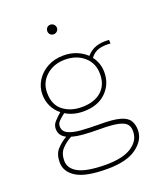

<svg xmlns="http://www.w3.org/2000/svg" viewBox="-146 -726 843 994"><g transform="rotate(-20 275.0 -229.5)"><path d="M259 -150Q203 -150 161 -176Q138 -158 127 -146.5Q116 -135 116 -119Q116 -92 141.5 -79Q167 -66 213 -62.5Q259 -59 320 -59Q389 -59 426 -48.5Q463 -38 476.5 -16.5Q490 5 490 37Q490 91 435.5 131.5Q381 172 273 172Q155 172 103.5 140Q52 108 52 56Q52 11 74.5 -14Q97 -39 129 -58Q92 -76 92 -114Q92 -135 106.5 -151.5Q121 -168 144 -188Q118 -208 103 -238.5Q88 -269 88 -305Q88 -346 110 -381Q132 -416 170.5 -437Q209 -458 259 -458Q298 -458 330 -445Q362 -432 385 -410Q408 -436 437.5 -446Q467 -456 509 -453L510 -433Q472 -436 445 -428Q418 -420 399 -394Q429 -354 429 -305Q429 -238 383.5 -194Q338 -150 259 -150ZM259 -174Q327 -174 366 -208Q405 -242 405 -303Q405 -363 363.5 -399Q322 -435 259 -435Q197 -435 155.5 -398.5Q114 -362 114 -305Q114 -239 155.5 -206.5Q197 -174 259 -174ZM77 56Q77 99 122.5 123.5Q168 148 272 149Q367 149 414.5 118Q462 87 464 40Q466 14 454.5 -2.5Q443 -19 408.5 -27Q374 -35 307 -35Q257 -35 218.5 -38Q180 -41 153 -49Q123 -33 100 -9Q77 15 77 56ZM250 -578Q239 -578 231.5 -585.5Q224 -593 224 -604Q224 -616 231.5 -623.5Q239 -631 250 -631Q261 -631 269 -623Q277 -615 277 -604Q277 -593 269 -585.5Q261 -578 250 -578Z"/></g></svg>

Font: Inconsolata SemiExpanded ExtraLight
Style: Regular
Weight: 200
Width: 6
Monospace: yes
Designer: Raph Levien, Cyreal, Brenton Simpson
Foundry: Raph Levien, Cyreal, Google
Version: Version 3.001; ttfautohint (v1.8.2.53-6de2)